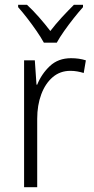

<svg xmlns="http://www.w3.org/2000/svg" viewBox="-20 -785 393 805"><path d="M278 -541Q312 -541 340 -532L331 -479Q318 -483 304 -485.5Q290 -488 275 -488Q232 -488 201 -461.5Q170 -435 153 -389.5Q136 -344 136 -287V0H81V-532H126L133 -430H136Q154 -475 189 -508Q224 -541 278 -541ZM164 -606Q152 -628 133 -655.5Q114 -683 93.5 -709.5Q73 -736 56 -755V-765H93Q117 -743 143 -713.5Q169 -684 191 -655Q214 -685 239 -712Q264 -739 290 -765H328V-755Q310 -735 289 -708.5Q268 -682 249 -655Q230 -628 218 -606Z"/></svg>

Font: Noto Sans Lao SemiCondensed Light
Style: Regular
Weight: 300
Width: 4
Designer: Monotype Design Team
Foundry: Monotype Imaging Inc.
Version: Version 2.003; ttfautohint (v1.8.4.7-5d5b)